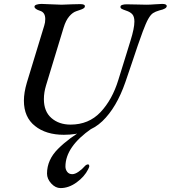

<svg xmlns="http://www.w3.org/2000/svg" viewBox="-20 -674 871 980"><path d="M102 -160Q102 -201 117 -252L206 -544Q211 -559 211 -577Q211 -611 184 -619Q156 -628 156 -640Q156 -647 167 -650.5Q178 -654 192 -654Q207 -654 241 -652Q275 -650 294 -650Q311 -650 347 -652L390 -653Q416 -653 413 -640Q412 -634 404.5 -630Q397 -626 386 -622.5Q375 -619 370 -617Q351 -611 333.5 -590.5Q316 -570 305 -534L215 -238Q204 -202 204 -168Q204 -105 242.5 -71.5Q281 -38 340 -38Q433 -38 493 -101.5Q553 -165 584 -266L625 -398L646 -466Q666 -530 666 -564Q666 -589 655.5 -601Q645 -613 623 -620Q608 -625 601 -629Q594 -633 595 -640Q595 -646 604 -649Q613 -652 626 -652L681 -651Q698 -650 728 -650Q745 -650 771 -652Q797 -654 808 -654Q831 -654 831 -643Q831 -629 794 -621Q773 -615 761 -607Q749 -599 737 -578Q725 -557 709 -514Q687 -455 652 -349L620 -255Q575 -125 502.5 -55.5Q430 14 306 14Q215 14 158.5 -31Q102 -76 102 -160ZM220 212Q220 142 276 86Q332 30 416 -18H448Q314 75 314 176Q314 191 323 203Q332 215 349 215Q363 215 381 202.5Q399 190 411 176Q413 173 418.5 169Q424 165 429 165Q434 165 435 171L436 173Q436 178 430 190Q411 228 371 257Q331 286 289 286Q263 286 241.5 262.5Q220 239 220 212Z"/></svg>

Font: EB Garamond Medium
Style: Italic
Weight: 500
Italic angle: -17.2°
Designer: Georg Duffner and Octavio Pardo
Foundry: Georg Duffner
Version: Version 1.000